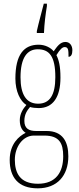

<svg xmlns="http://www.w3.org/2000/svg" viewBox="-20 -786 431 1048"><path d="M181 -616V-606H220C222 -658 229 -710 236 -753V-766H219C209 -726 190 -658 181 -616ZM186 242C292 242 353 173 353 67C353 -13 322 -71 234 -71H177C136 -71 113 -86 113 -126C113 -162 128 -183 144 -202C155 -198 177 -196 191 -196C270 -196 310 -257 310 -362C310 -426 301 -459 288 -485C308 -518 321 -529 333 -529C353 -529 354 -513 354 -476C368 -476 375 -489 375 -512C375 -536 362 -557 337 -557C308 -557 291 -531 273 -506C258 -525 227 -542 191 -542C111 -542 64 -489 64 -357C64 -288 90 -234 124 -213C106 -193 88 -165 88 -130C88 -91 104 -71 120 -61C84 -43 33 -1 33 87C33 180 78 242 186 242ZM188 -220C123 -220 92 -271 92 -364C92 -472 129 -517 186 -517C249 -517 282 -479 282 -365C282 -268 252 -220 188 -220ZM187 217C89 217 61 158 61 86C61 15 105 -46 165 -46H222C304 -46 325 -4 325 67C325 153 286 217 187 217Z"/></svg>

Font: Noto Serif Hebrew ExtraCondensed Thin
Style: Regular
Weight: 100
Width: 2
Designer: Monotype Design Team
Foundry: Monotype Imaging Inc.
Version: Version 2.004